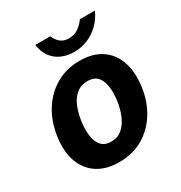

<svg xmlns="http://www.w3.org/2000/svg" viewBox="-169 -826 901 957"><g transform="rotate(-30 282.0 -348.0)"><path d="M242.5 10Q168.5 10 118.5 -22.5Q68.5 -55 47.2 -114.5Q26 -174 37.5 -255.5Q49.5 -337 88.2 -398Q127 -459 187 -493Q247 -527 321 -527Q396 -527 445.8 -493.8Q495.5 -460.5 516.2 -399.5Q537 -338.5 525 -255.5Q513.5 -177.5 475.8 -117.8Q438 -58 378.8 -24Q319.5 10 242.5 10ZM260 -98.5Q296.5 -98.5 322.2 -121Q348 -143.5 363.5 -180.2Q379 -217 385 -260.5Q390.5 -301.5 386.2 -338Q382 -374.5 363 -397Q344 -419.5 305 -419.5Q267.5 -419.5 241.5 -398.2Q215.5 -377 200.5 -340.8Q185.5 -304.5 179.5 -260.5Q173.5 -220 177.8 -182.8Q182 -145.5 201.2 -122Q220.5 -98.5 260 -98.5ZM322.5 -578Q282 -578 249.5 -592.8Q217 -607.5 196.5 -636Q176 -664.5 171 -705.5H257Q262.5 -691.5 272 -679Q281.5 -666.5 296.2 -658.2Q311 -650 333.5 -650Q366 -650 389 -666.8Q412 -683.5 427.5 -705.5H514Q496.5 -666.5 467.5 -637.8Q438.5 -609 401.5 -593.5Q364.5 -578 322.5 -578Z"/></g></svg>

Font: Public Sans Thin
Style: Bold Italic
Weight: 700
Italic angle: -8°
Version: Version 2.001